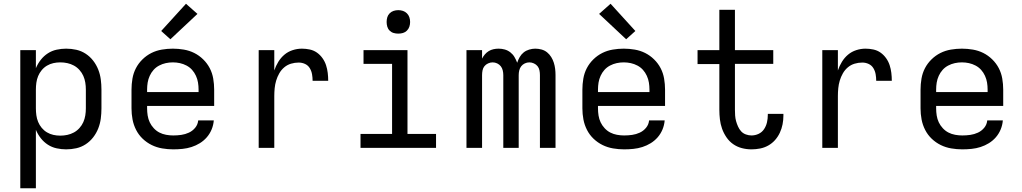

<svg xmlns="http://www.w3.org/2000/svg" viewBox="-20 -787 5440 1022"><path d="M88 215V-520H171V-424Q181 -448 197 -468.5Q213 -489 234.5 -503Q256 -517 281.5 -522.5Q307 -528 332 -528Q360 -528 386.5 -522Q413 -516 436 -501Q459 -486 476 -464Q493 -442 503 -416.5Q513 -391 516.5 -364Q520 -337 520 -310V-210Q520 -183 516.5 -156Q513 -129 503 -103.5Q493 -78 476 -56Q459 -34 436 -19Q413 -4 386.5 2Q360 8 332 8Q307 8 281.5 2.5Q256 -3 234.5 -17Q213 -31 197 -51.5Q181 -72 171 -96V215ZM301 -65Q320 -65 338.5 -69Q357 -73 373.5 -82Q390 -91 403 -105.5Q416 -120 423.5 -137Q431 -154 434 -172.5Q437 -191 437 -210V-310Q437 -329 434 -347.5Q431 -366 423.5 -383Q416 -400 403 -414.5Q390 -429 373.5 -438Q357 -447 338.5 -451Q320 -455 301 -455Q282 -455 264 -451Q246 -447 230 -437.5Q214 -428 202 -413.5Q190 -399 183 -382Q176 -365 173.5 -346.5Q171 -328 171 -310V-210Q171 -192 173.5 -173.5Q176 -155 183 -138Q190 -121 202 -106.5Q214 -92 230 -82.5Q246 -73 264 -69Q282 -65 301 -65Z M902 8Q873 8 843.5 3Q814 -2 787.5 -15Q761 -28 739.5 -48.5Q718 -69 704.5 -95.5Q691 -122 685.5 -151Q680 -180 680 -210V-310Q680 -339 685 -368.5Q690 -398 703.5 -424Q717 -450 738.5 -471Q760 -492 786 -505Q812 -518 841.5 -523Q871 -528 900 -528Q929 -528 958.5 -523Q988 -518 1014 -505Q1040 -492 1061.5 -471Q1083 -450 1096.5 -424Q1110 -398 1115 -368.5Q1120 -339 1120 -310V-223H763V-210Q763 -191 766 -172Q769 -153 777 -136Q785 -119 798.5 -104.5Q812 -90 828.5 -81.5Q845 -73 864 -69.5Q883 -66 902 -66Q924 -66 945 -69Q966 -72 985.5 -81Q1005 -90 1019 -107Q1033 -124 1035 -146H1118Q1116 -121 1106.5 -98Q1097 -75 1081 -56.5Q1065 -38 1044 -25Q1023 -12 999.5 -4.5Q976 3 951.5 5.5Q927 8 902 8ZM763 -297H1037V-310Q1037 -329 1034 -347.5Q1031 -366 1023 -383.5Q1015 -401 1002.5 -415Q990 -429 973 -438Q956 -447 937.5 -451Q919 -455 900 -455Q881 -455 862.5 -451Q844 -447 827 -438Q810 -429 797.5 -415Q785 -401 777 -383.5Q769 -366 766 -347.5Q763 -329 763 -310ZM887 -578 838 -622 970 -767 1031 -713Z M1357 0V-520H1440V-412Q1448 -436 1461.5 -458Q1475 -480 1494 -496Q1513 -512 1537.5 -520Q1562 -528 1587 -528Q1608 -528 1629 -523.5Q1650 -519 1667 -507Q1684 -495 1696.5 -477.5Q1709 -460 1715.5 -440Q1722 -420 1724.5 -399Q1727 -378 1727 -357H1644Q1644 -374 1641 -391.5Q1638 -409 1629 -424Q1620 -439 1604 -446.5Q1588 -454 1570 -454Q1549 -454 1529 -448Q1509 -442 1493 -428.5Q1477 -415 1466.5 -396.5Q1456 -378 1450 -358Q1444 -338 1442 -317Q1440 -296 1440 -276V0Z M1899 0V-74H2067V-447H1915V-520H2149V-74H2301V0ZM2100 -608Q2087 -608 2075 -611.5Q2063 -615 2054 -624Q2045 -633 2041.5 -645Q2038 -657 2038 -670Q2038 -683 2041.5 -695Q2045 -707 2054 -716Q2063 -725 2075 -729Q2087 -733 2100 -733Q2113 -733 2125 -729Q2137 -725 2146 -716Q2155 -707 2159 -695Q2163 -683 2163 -670Q2163 -657 2159 -645Q2155 -633 2146 -624Q2137 -615 2125 -611.5Q2113 -608 2100 -608Z M2463 0V-520H2546V-475Q2552 -487 2561 -497.5Q2570 -508 2581.5 -515Q2593 -522 2606.5 -525Q2620 -528 2634 -528Q2651 -528 2667 -523.5Q2683 -519 2696.5 -508.5Q2710 -498 2718.5 -483.5Q2727 -469 2733 -453Q2738 -469 2746.5 -483.5Q2755 -498 2767.5 -508Q2780 -518 2796.5 -523Q2813 -528 2829 -528Q2846 -528 2862.5 -523.5Q2879 -519 2892 -508.5Q2905 -498 2914 -483.5Q2923 -469 2928 -453Q2933 -437 2935 -420.5Q2937 -404 2937 -387V0H2854V-387Q2854 -400 2851.5 -412.5Q2849 -425 2841.5 -434.5Q2834 -444 2822 -449.5Q2810 -455 2798 -455Q2785 -455 2773.5 -449.5Q2762 -444 2754.5 -434.5Q2747 -425 2744 -412.5Q2741 -400 2741 -387V0H2659V-387Q2659 -400 2656 -412.5Q2653 -425 2645.5 -434.5Q2638 -444 2626.5 -449.5Q2615 -455 2602 -455Q2590 -455 2578 -449.5Q2566 -444 2558.5 -434.5Q2551 -425 2548.5 -412.5Q2546 -400 2546 -387V0Z M3302 8Q3273 8 3243.5 3Q3214 -2 3187.5 -15Q3161 -28 3139.5 -48.5Q3118 -69 3104.5 -95.5Q3091 -122 3085.5 -151Q3080 -180 3080 -210V-310Q3080 -339 3085 -368.5Q3090 -398 3103.5 -424Q3117 -450 3138.5 -471Q3160 -492 3186 -505Q3212 -518 3241.5 -523Q3271 -528 3300 -528Q3329 -528 3358.5 -523Q3388 -518 3414 -505Q3440 -492 3461.5 -471Q3483 -450 3496.5 -424Q3510 -398 3515 -368.5Q3520 -339 3520 -310V-223H3163V-210Q3163 -191 3166 -172Q3169 -153 3177 -136Q3185 -119 3198.5 -104.5Q3212 -90 3228.5 -81.5Q3245 -73 3264 -69.5Q3283 -66 3302 -66Q3324 -66 3345 -69Q3366 -72 3385.5 -81Q3405 -90 3419 -107Q3433 -124 3435 -146H3518Q3516 -121 3506.5 -98Q3497 -75 3481 -56.5Q3465 -38 3444 -25Q3423 -12 3399.5 -4.5Q3376 3 3351.5 5.5Q3327 8 3302 8ZM3163 -297H3437V-310Q3437 -329 3434 -347.5Q3431 -366 3423 -383.5Q3415 -401 3402.5 -415Q3390 -429 3373 -438Q3356 -447 3337.5 -451Q3319 -455 3300 -455Q3281 -455 3262.5 -451Q3244 -447 3227 -438Q3210 -429 3197.5 -415Q3185 -401 3177 -383.5Q3169 -366 3166 -347.5Q3163 -329 3163 -310ZM3313 -578 3169 -713 3230 -767 3362 -622Z M3980 8Q3954 8 3929 1.5Q3904 -5 3883 -19.5Q3862 -34 3847 -56Q3832 -78 3823.5 -102Q3815 -126 3812 -151.5Q3809 -177 3809 -203V-446H3693V-520H3809V-735H3892V-520H4096V-447H3892V-203Q3892 -188 3893 -172.5Q3894 -157 3898 -142.5Q3902 -128 3908.5 -113.5Q3915 -99 3925 -88Q3935 -77 3950 -71.5Q3965 -66 3980 -66Q4000 -66 4018 -74.5Q4036 -83 4047 -99.5Q4058 -116 4062.5 -135.5Q4067 -155 4067 -175V-181H4150V-171Q4150 -148 4145.5 -125Q4141 -102 4131 -80.5Q4121 -59 4105.5 -41.5Q4090 -24 4069.5 -12.5Q4049 -1 4026 3.5Q4003 8 3980 8Z M4357 0V-520H4440V-412Q4448 -436 4461.5 -458Q4475 -480 4494 -496Q4513 -512 4537.5 -520Q4562 -528 4587 -528Q4608 -528 4629 -523.5Q4650 -519 4667 -507Q4684 -495 4696.5 -477.5Q4709 -460 4715.5 -440Q4722 -420 4724.5 -399Q4727 -378 4727 -357H4644Q4644 -374 4641 -391.5Q4638 -409 4629 -424Q4620 -439 4604 -446.5Q4588 -454 4570 -454Q4549 -454 4529 -448Q4509 -442 4493 -428.5Q4477 -415 4466.5 -396.5Q4456 -378 4450 -358Q4444 -338 4442 -317Q4440 -296 4440 -276V0Z M5102 8Q5073 8 5043.5 3Q5014 -2 4987.5 -15Q4961 -28 4939.5 -48.5Q4918 -69 4904.5 -95.5Q4891 -122 4885.5 -151Q4880 -180 4880 -210V-310Q4880 -339 4885 -368.5Q4890 -398 4903.5 -424Q4917 -450 4938.5 -471Q4960 -492 4986 -505Q5012 -518 5041.5 -523Q5071 -528 5100 -528Q5129 -528 5158.5 -523Q5188 -518 5214 -505Q5240 -492 5261.5 -471Q5283 -450 5296.5 -424Q5310 -398 5315 -368.5Q5320 -339 5320 -310V-223H4963V-210Q4963 -191 4966 -172Q4969 -153 4977 -136Q4985 -119 4998.5 -104.5Q5012 -90 5028.5 -81.5Q5045 -73 5064 -69.5Q5083 -66 5102 -66Q5124 -66 5145 -69Q5166 -72 5185.5 -81Q5205 -90 5219 -107Q5233 -124 5235 -146H5318Q5316 -121 5306.5 -98Q5297 -75 5281 -56.5Q5265 -38 5244 -25Q5223 -12 5199.5 -4.5Q5176 3 5151.5 5.5Q5127 8 5102 8ZM4963 -297H5237V-310Q5237 -329 5234 -347.5Q5231 -366 5223 -383.5Q5215 -401 5202.5 -415Q5190 -429 5173 -438Q5156 -447 5137.5 -451Q5119 -455 5100 -455Q5081 -455 5062.5 -451Q5044 -447 5027 -438Q5010 -429 4997.5 -415Q4985 -401 4977 -383.5Q4969 -366 4966 -347.5Q4963 -329 4963 -310Z"/></svg>

Font: Iosevka Fixed Extended
Style: Regular
Weight: 400
Width: 7
Monospace: yes
Designer: Belleve Invis
Foundry: Belleve Invis
Version: Version 24.1.1; ttfautohint (v1.8.4)